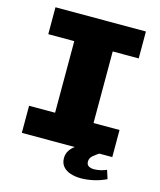

<svg xmlns="http://www.w3.org/2000/svg" viewBox="-123 -774 845 1013"><g transform="rotate(15 300.0 -267.5)"><path d="M53 0V-148H195V-539H53V-686H547V-539H405V-148H547V0ZM416 151Q384 151 358 142.5Q332 134 317 116Q302 98 302 71Q302 47 314 29Q326 11 342 0H476Q462 9 445.5 22.5Q429 36 429 56Q429 73 441 80Q453 87 470 87Q486 87 504 83Q522 79 538 72L553 119Q520 135 484 143Q448 151 416 151Z"/></g></svg>

Font: Chivo Mono Black
Style: Regular
Weight: 900
Designer: Hector Gatti
Foundry: Omnibus-Type
Version: Version 1.008